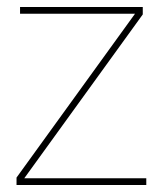

<svg xmlns="http://www.w3.org/2000/svg" viewBox="-20 -526 457 546"><path d="M396 0V-19H49L386 -485V-506H37V-487H364L27 -21V0Z"/></svg>

Font: IBM Plex Devanagari Thin
Style: Regular
Weight: 100
Designer: Mike Abbink, Paul van der Laan, Pieter van Rosmalen, Erin McLaughlin
Foundry: Bold Monday
Version: Version 1.0